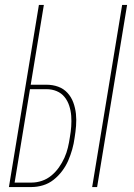

<svg xmlns="http://www.w3.org/2000/svg" viewBox="-20 -755 540 775"><path d="M352 0 473 -735H493L372 0ZM16 0 137 -735H157L104 -413H168Q193 -413 215 -405Q237 -397 252.5 -380Q268 -363 276 -341Q284 -319 286.5 -295.5Q289 -272 287 -247Q285 -222 281 -198Q278 -175 271.5 -152Q265 -129 255.5 -107Q246 -85 231 -65Q216 -45 196.5 -29.5Q177 -14 153.5 -7Q130 0 107 0ZM39 -18H107Q128 -18 149 -25Q170 -32 187.5 -46.5Q205 -61 218 -79.5Q231 -98 240 -118Q249 -138 254 -159Q259 -180 262 -201Q266 -223 267.5 -244.5Q269 -266 267.5 -287Q266 -308 259.5 -328Q253 -348 240.5 -363.5Q228 -379 209 -387Q190 -395 168 -395H101Z"/></svg>

Font: Iosevka Thin Oblique
Style: Regular
Weight: 100
Italic angle: -9°
Monospace: yes
Designer: Belleve Invis
Foundry: Belleve Invis
Version: Version 32.5.0; ttfautohint (v1.8.4)